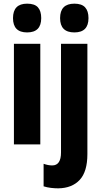

<svg xmlns="http://www.w3.org/2000/svg" viewBox="-20 -788 554 1048"><path d="M128 -768Q169 -768 187 -748Q205 -728 205 -689Q205 -611 128 -611Q51 -611 51 -689Q51 -768 128 -768ZM200 -549V0H56V-549ZM308 -689Q308 -768 386 -768Q426 -768 444.5 -748Q463 -728 463 -689Q463 -611 386 -611Q308 -611 308 -689ZM298 240Q278 240 257.5 237.5Q237 235 218 229V106Q243 115 265 115Q313 115 313 44V-549H457V53Q457 149 415 194Q373 239 298 240Z"/></svg>

Font: Noto Sans Sinhala ExtraCondensed ExtraBold
Style: Regular
Weight: 800
Width: 2
Designer: Jelle Bosma - Monotype Design Team
Foundry: Monotype Imaging Inc.
Version: Version 2.006; ttfautohint (v1.8.4.7-5d5b)